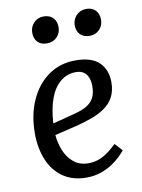

<svg xmlns="http://www.w3.org/2000/svg" viewBox="-85 -804 648 877"><g transform="rotate(-10 238.5 -365.5)"><path d="M287 -522Q362 -522 397 -487.5Q432 -453 432 -396Q432 -354 415.5 -325Q399 -296 371.5 -278Q344 -260 312 -248.5Q280 -237 249 -229L138 -202Q141 -165 155 -130Q169 -95 196.5 -72Q224 -49 265 -49Q288 -49 308.5 -55.5Q329 -62 350.5 -76.5Q372 -91 397 -115L429 -80Q420 -69 404.5 -53.5Q389 -38 365.5 -22.5Q342 -7 312 3.5Q282 14 245 14Q181 14 136.5 -17Q92 -48 69.5 -102.5Q47 -157 47 -225Q47 -311 77 -378Q107 -445 161 -483.5Q215 -522 287 -522ZM343 -393Q343 -414 337 -431Q331 -448 317 -458.5Q303 -469 280 -469Q239 -469 208 -443.5Q177 -418 159.5 -371Q142 -324 138 -256L239 -282Q274 -291 297 -304Q320 -317 331.5 -338.5Q343 -360 343 -393ZM115 -680Q115 -707 133 -726Q151 -745 178 -745Q207 -745 222.5 -728.5Q238 -712 238 -685Q238 -658 220 -639.5Q202 -621 173 -621Q146 -621 130.5 -637Q115 -653 115 -680ZM312 -680Q312 -707 330.5 -726Q349 -745 377 -745Q404 -745 419.5 -728.5Q435 -712 435 -685Q435 -658 417 -639.5Q399 -621 372 -621Q344 -621 328 -637Q312 -653 312 -680Z"/></g></svg>

Font: Literata 18pt
Style: Italic
Weight: 400
Italic angle: -2°
Designer: Latin by Veronika Burian and Jose Scaglione. Greek by Irene Vlachou. Cyrillic by Vera Evstafieva
Foundry: TypeTogether
Version: Version 3.103;gftools[0.9.29]